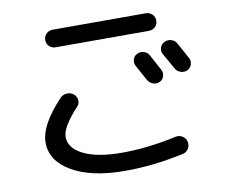

<svg xmlns="http://www.w3.org/2000/svg" viewBox="-83 -844 1167 988"><g transform="rotate(-10 500.0 -350.0)"><path d="M721.7 -523.4Q736.3 -496.1 766.6 -440.4Q775.4 -423.8 770 -405.8Q764.6 -387.7 748 -379.9Q732.4 -372.1 713.9 -377.9Q695.3 -383.8 685.5 -400.4Q677.7 -414.1 663.1 -440.9Q648.4 -467.8 640.6 -482.4Q631.8 -498 636.7 -516.1Q641.6 -534.2 658.2 -542Q674.8 -550.8 693.8 -545.4Q712.9 -540 721.7 -523.4ZM835 -435.5Q828.1 -449.2 812 -476.6Q795.9 -503.9 789.1 -516.6Q779.3 -533.2 784.7 -551.3Q790 -569.3 807.1 -578.1Q824.2 -586.9 843.3 -581.5Q862.3 -576.2 872.1 -558.6Q887.7 -530.3 918 -474.6Q926.8 -459 920.9 -440.4Q915 -421.9 897.9 -414.1Q880.9 -406.2 862.3 -412.6Q843.8 -418.9 835 -435.5ZM739.3 -740.2Q757.8 -740.2 771.5 -727.1Q785.2 -713.9 785.2 -693.8Q785.2 -673.8 771.5 -661.1Q757.8 -648.4 739.3 -648.4H251Q232.4 -648.4 218.8 -661.1Q205.1 -673.8 205.1 -693.8Q205.1 -713.9 218.8 -727.1Q232.4 -740.2 251 -740.2ZM495.1 40Q319.3 40 217.3 -19Q115.2 -78.1 115.2 -174.8Q115.2 -264.6 231.4 -387.7Q245.1 -402.3 266.1 -403.8Q287.1 -405.3 302.7 -391.6Q317.4 -379.9 318.8 -360.4Q320.3 -340.8 306.6 -327.1Q221.7 -236.3 221.7 -184.6Q221.7 -126 293.9 -90.3Q366.2 -54.7 495.1 -54.7Q629.9 -54.7 779.3 -87.9Q797.9 -91.8 814.5 -82Q831.1 -72.3 835.9 -52.2Q840.8 -32.2 830.1 -15.1Q819.3 2 799.8 5.9Q641.6 40 495.1 40Z"/></g></svg>

Font: Rounded-X Mgen+ 1mn medium
Style: Regular
Weight: 500
Designer: [Source Han Sans]
Ryoko NISHIZUKA  (kana & ideographs); Paul D. Hunt (Latin, Greek & Cyrillic); Wenlong ZHANG  (bopomofo
Version: Version 1.059.20150602